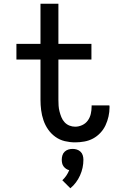

<svg xmlns="http://www.w3.org/2000/svg" viewBox="-20 -755 640 1029"><path d="M383 8Q355 8 327.5 1.5Q300 -5 277 -21.5Q254 -38 238 -61Q222 -84 213 -110.5Q204 -137 200.5 -164.5Q197 -192 197 -220V-436H68V-520H197V-735H293V-520H470V-436H293V-220Q293 -204 294 -188.5Q295 -173 299 -157.5Q303 -142 309 -127Q315 -112 326 -100Q337 -88 352 -82Q367 -76 383 -76Q402 -76 420.5 -84.5Q439 -93 450.5 -109Q462 -125 466.5 -144.5Q471 -164 471 -184Q471 -185 471 -187Q471 -189 471 -190H566Q567 -187 567 -184.5Q567 -182 567 -179Q567 -155 561.5 -130.5Q556 -106 545.5 -83.5Q535 -61 517.5 -42.5Q500 -24 478.5 -12.5Q457 -1 432 3.5Q407 8 383 8ZM357 254 314 211Q326 200 335.5 186Q345 172 351 157Q342 155 334 149.5Q326 144 320.5 136.5Q315 129 313 119.5Q311 110 311 101Q311 89 314.5 77.5Q318 66 326.5 58Q335 50 346 46.5Q357 43 369 43Q381 43 392 46.5Q403 50 411.5 58Q420 66 423.5 77.5Q427 89 427 101Q427 123 422.5 144Q418 165 409 185Q400 205 387 222.5Q374 240 357 254Z"/></svg>

Font: Iosevka Custom Medium Extended
Style: Regular
Weight: 500
Width: 7
Monospace: yes
Designer: Belleve Invis
Foundry: Belleve Invis
Version: Version 11.2.4; ttfautohint (v1.8.4)